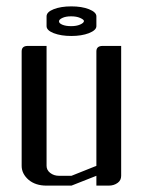

<svg xmlns="http://www.w3.org/2000/svg" viewBox="-20 -582 448 602"><path d="M47.9 -62V-420.9Q47.9 -438 66.9 -438H126V-62Q126 -48.8 137.2 -40Q148.9 -30.8 165 -30.8H204.1L282.2 -62V-420.9Q282.2 -438 301.8 -438H359.9V-30.8Q359.9 -16.6 349.1 -8.8Q337.4 0 320.8 0H282.2V-30.8L204.1 0H126Q91.3 0 69.8 -18.1Q47.9 -37.1 47.9 -62ZM126 -500V-530.8Q126 -544.4 148.4 -553.2Q170.9 -562 203.6 -562Q236.3 -562 258.8 -553.2Q282.2 -543.9 282.2 -530.8V-500Q282.2 -487.3 258.8 -478Q235.8 -469.2 203.6 -469.2Q171.4 -469.2 148.4 -478Q126 -486.8 126 -500ZM165 -515.1Q165 -508.8 175.8 -504.4Q186.5 -500 203.1 -500Q219.7 -500 231 -504.9Q243.2 -510.3 243.2 -516.1Q243.2 -520.5 231 -525.9Q219.7 -530.8 203.1 -530.8Q186 -530.8 175.8 -525.9Q165 -521 165 -515.1Z"/></svg>

Font: Hhenum
Style: Regular
Weight: 400
Designer: T. Christopher White
Version: Version 1.0